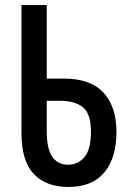

<svg xmlns="http://www.w3.org/2000/svg" viewBox="-20 -734 512 760"><path d="M251 6Q163 6 114 -45Q65 -96 65 -208V-714H165V-423H232Q339 -423 390 -367Q441 -311 441 -212Q441 -109 393 -51.5Q345 6 251 6ZM249 -82Q289 -82 314.5 -112.5Q340 -143 340 -212Q340 -285 307.5 -310Q275 -335 220 -335H165V-216Q165 -143 187.5 -112.5Q210 -82 249 -82Z"/></svg>

Font: Noto Sans ExtraCondensed Medium
Style: Regular
Weight: 500
Width: 2
Designer: Monotype Design Team
Foundry: Monotype Imaging Inc.
Version: Version 2.013; ttfautohint (v1.8.4.7-5d5b)